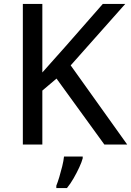

<svg xmlns="http://www.w3.org/2000/svg" viewBox="-20 -734 666 975"><path d="M626 0H510L267 -335L195 -274V0H96V-714H195V-366Q223 -398 251.5 -429.5Q280 -461 309 -494L502 -714H616L339 -402ZM400 70Q395 89 382.5 116Q370 143 354 171Q338 199 320 221H266V209Q273 192 281 165.5Q289 139 296 110.5Q303 82 305 61H400Z"/></svg>

Font: Noto Sans Kayah Li Medium
Style: Regular
Weight: 500
Designer: Monotype Design Team, Sérgio Martins
Foundry: Monotype Imaging Inc.
Version: Version 2.002; ttfautohint (v1.8.4.7-5d5b)